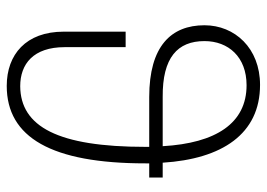

<svg xmlns="http://www.w3.org/2000/svg" viewBox="-131 -650 792 570"><g transform="rotate(90 265.0 -365.0)"><path d="M507 -452H463C452 -628 378 -741 232 -741C123 -741 55 -666 55 -576C55 -477 117 -412 268 -412H416V-401C416 -141 356 -30 236 -29C170 -29 120 -68 120 -161V-342H74V-158C74 -46 142 11 235 11C388 11 465 -122 465 -401V-412H507ZM268 -452C151 -451 102 -496 102 -576C102 -647 149 -701 233 -701C346 -701 405 -610 414 -452Z"/></g></svg>

Font: Fira Sans ExtraLight
Style: Regular
Weight: 200
Designer: bBox Type GmbH & Carrois Corporate GbR & Edenspiekermann AG
Foundry: bBox Type GmbH & Carrois Corporate GbR & Edenspiekermann AG
Version: Version 4.300;PS 004.300;hotconv 1.0.88;makeotf.lib2.5.64775